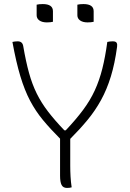

<svg xmlns="http://www.w3.org/2000/svg" viewBox="-20 -913 640 943"><path d="M332 7Q323 10 309 10Q290 10 282.5 -4.5Q275 -19 275 -50V-232Q227 -280 191 -323.5Q155 -367 128 -418Q101 -469 80 -538.5Q59 -608 41 -707Q53 -710 67 -710Q90 -710 94 -687Q107 -611 122.5 -555Q138 -499 160.5 -453.5Q183 -408 216 -365Q249 -322 296 -273H303Q353 -326 388 -373Q423 -420 445.5 -469Q468 -518 482.5 -575.5Q497 -633 507 -707Q519 -710 534 -710Q549 -710 553 -702.5Q557 -695 555 -683Q544 -601 524.5 -537.5Q505 -474 476.5 -422Q448 -370 410 -324Q372 -278 325 -231V-100Q325 -72 326.5 -45.5Q328 -19 332 7ZM160 -890Q172 -893 190 -893Q240 -893 240 -858V-806Q228 -803 210 -803Q187 -803 173.5 -812.5Q160 -822 160 -838ZM360 -890Q372 -893 390 -893Q440 -893 440 -858V-806Q428 -803 410 -803Q387 -803 373.5 -812.5Q360 -822 360 -838Z"/></svg>

Font: Recursive Mn Csl St Lt
Style: Regular
Weight: 300
Monospace: yes
Version: Version 1.079;hotconv 1.0.112;makeotfexe 2.5.65598; ttfautoh